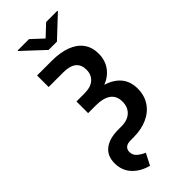

<svg xmlns="http://www.w3.org/2000/svg" viewBox="-346 -962 1229 1229"><g transform="rotate(-45 268.5 -347.5)"><path d="M472.7 -527.3Q472.7 -468.8 442.6 -425.8Q412.6 -382.8 356.9 -360.4Q422.4 -340.3 456.8 -298.1Q491.2 -255.9 491.2 -192.4Q491.2 -130.9 461.2 -85.2Q431.2 -39.6 376.7 -14.9Q322.3 9.8 251 9.8H223.6Q194.8 9.8 180.4 22.5Q166 35.2 166 56.6Q166 84.5 185.8 102.8Q205.6 121.1 237.3 134.8L197.3 212.9Q129.9 195.3 88.9 151.1Q47.9 106.9 47.9 41Q47.9 -25.9 92.8 -60.3Q137.7 -94.7 217.8 -94.7H245.1Q300.8 -94.7 332 -123.5Q363.3 -152.3 363.3 -202.1Q363.3 -254.4 327.6 -280Q292 -305.7 223.6 -305.7H155.3V-411.1H226.6Q285.6 -411.1 315.2 -438Q344.7 -464.8 344.7 -509.8Q344.7 -555.2 315.7 -578.9Q286.6 -602.5 227.5 -602.5H94.7V-707H227.5Q304.2 -707 359.1 -686.3Q414.1 -665.5 443.4 -625.2Q472.7 -585 472.7 -527.3ZM300.8 -835.9 377.9 -908.2H479.5V-903.3L337.9 -770.5H262.7L120.1 -903.3V-908.2H222.7Z"/></g></svg>

Font: Pretendard Std SemiBold
Style: Regular
Weight: 600
Designer: Base glyphs from Inter by Rasmus Andersson; Hangeul glyphs from Noto Sans CJK(Source Han Sans) by Jang Soo-young and Kan
Foundry: Kil Hyung-jin
Version: Version 1.309